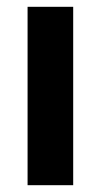

<svg xmlns="http://www.w3.org/2000/svg" viewBox="-20 -544 295 564"><path d="M61 0V-524H195V0Z"/></svg>

Font: Rising Sun
Style: Bold
Weight: 700
Designer: Matt McInerney, Pablo Impallari, Rodrigo Fuenzalida (Raleway font), Stephen Hutchings (Greek), Cristiano Sobral (main ch
Foundry: The Rising Sun Project Authors
Version: Version 4.327; ttfautohint (v1.8.4.7-5d5b-dirty)